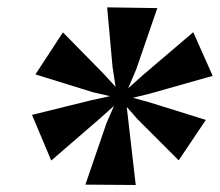

<svg xmlns="http://www.w3.org/2000/svg" viewBox="-20 -852 612 534"><path d="M69 -532.5 235 -573.5 286 -584.5 238.5 -595.5 78.5 -645 155 -762 267.5 -647.5 301.5 -610.5 293 -666 278 -831.5 417.5 -829.5 359 -659.5 336.5 -606.5 378.5 -644 517.5 -762.5 571.5 -641 396.5 -591.5 349.5 -580 392 -568.5 552.5 -518.5 477 -406 363 -520 332.5 -554.5 338.5 -502.5 357.5 -337.5 217.5 -338.5 276 -509 297 -557.5 258.5 -523 122.5 -405.5Z"/></svg>

Font: Merriweather 144pt ExtraBold
Style: Italic
Weight: 800
Italic angle: -7.8°
Version: Version 2.101